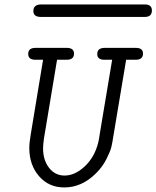

<svg xmlns="http://www.w3.org/2000/svg" viewBox="-20 -823 693 851"><path d="M105 -584Q105 -610.8 137.2 -610.8H275.9Q308.1 -610.8 308.1 -585Q308.1 -558.1 274.9 -558.1H232.9L174.8 -209Q170.9 -181.2 170.9 -165Q170.9 -113.3 197.5 -79.1Q224.1 -44.9 266.1 -44.9Q312 -44.9 355.5 -85.4Q398.9 -126 415 -189.9Q418.9 -204.1 422.9 -233.9L477.1 -558.1H442.9Q410.6 -558.1 411.1 -584Q411.1 -610.8 444.8 -610.8H582Q614.3 -610.8 613.8 -585Q613.8 -558.1 581.1 -558.1H539.1L482.9 -222.2Q478 -189.9 473.6 -171.4Q469.2 -152.8 451.7 -117.9Q434.1 -83 405.8 -55.2Q342.8 7.8 265.1 7.8Q196.3 7.8 153.1 -42Q109.9 -91.8 109.9 -167Q109.9 -190.9 116.2 -227.1L170.9 -558.1H137.2Q105 -558.1 105 -584ZM127.9 -773.9Q127.9 -802.7 161.1 -803.2H623Q652.8 -803.2 653.3 -776.9Q653.3 -748 622.1 -748H161.1Q127.9 -748 127.9 -773.9Z"/></svg>

Font: CMU Typewriter Text
Style: LightOblique
Weight: 200
Italic angle: -9.46001°
Version: Version 0.7.0